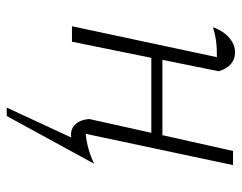

<svg xmlns="http://www.w3.org/2000/svg" viewBox="-94 -431 719 571"><g transform="rotate(90 265.5 -145.5)"><path d="M58 0 150 -431Q98 -432 61 -419Q71 -449 91.5 -467Q112 -485 136 -485Q176 -485 192 -437L158 -269H382L429 -479H471L378 -41Q423 -45 467 -66L325 194H300L389 2Q367 6 351.5 -8.5Q336 -23 334 -52L375 -236H152L104 0Z"/></g></svg>

Font: Piazzolla ExtraLight
Style: Italic
Weight: 200
Italic angle: -11.3°
Designer: Juan Pablo del Peral
Foundry: Huerta Tipografica
Version: Version 1.330